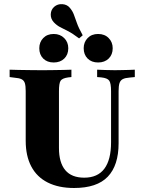

<svg xmlns="http://www.w3.org/2000/svg" viewBox="-20 -914 696 945"><path d="M106.5 -369.4V-465.3Q106.5 -491.1 102.4 -504.4Q98.4 -517.7 86.7 -523.8Q75 -529.8 52.4 -531.5L27.4 -534.7V-571Q46 -570.2 71.8 -569.8Q97.6 -569.4 125 -569Q152.4 -568.5 176.6 -568.5H187.9H199.2Q221 -568.5 245.2 -569Q269.4 -569.4 292.3 -569.8Q315.3 -570.2 331.5 -571V-534.7L316.1 -533.1Q286.3 -529 278.2 -516.5Q270.2 -504 270.2 -465.3V-369.4ZM344.4 11.3Q268.5 11.3 214.9 -15.7Q161.3 -42.7 133.9 -94.8Q106.5 -146.8 106.5 -221V-369.4H270.2V-185.5Q270.2 -113.7 301.2 -76.6Q332.3 -39.5 394.4 -39.5Q460.5 -39.5 493.5 -83.5Q526.6 -127.4 526.6 -213.7V-369.4H563.7V-208.9Q563.7 -100 510.5 -44.4Q457.3 11.3 344.4 11.3ZM526.6 -369.4V-465.3Q526.6 -504 517.7 -516.9Q508.9 -529.8 478.2 -533.1L458.1 -534.7V-571Q474.2 -570.2 499.2 -569.4Q524.2 -568.5 545.2 -568.5Q559.7 -568.5 577.8 -569Q596 -569.4 613.3 -569.8Q630.6 -570.2 643.5 -571V-534.7L618.5 -532.3Q596 -530.6 584.3 -524.6Q572.6 -518.5 568.1 -504.8Q563.7 -491.1 563.7 -465.3V-369.4ZM244.4 -606.5Q212.1 -606.5 192.7 -625.8Q173.4 -645.2 173.4 -676.6Q173.4 -706.5 192.7 -726.6Q212.1 -746.8 244.4 -746.8Q275.8 -746.8 296 -726.6Q316.1 -706.5 316.1 -676.6Q316.1 -645.2 296.4 -625.8Q276.6 -606.5 244.4 -606.5ZM462.9 -606.5Q430.6 -606.5 411.3 -625.8Q391.9 -645.2 391.9 -676.6Q391.9 -706.5 411.3 -726.6Q430.6 -746.8 462.9 -746.8Q495.2 -746.8 514.9 -726.6Q534.7 -706.5 534.7 -676.6Q534.7 -645.2 514.9 -625.8Q495.2 -606.5 462.9 -606.5ZM369.4 -725Q336.3 -750 313.7 -761.3Q291.1 -772.6 275 -781Q258.9 -789.5 244.4 -804.8Q229 -821.8 229.8 -844Q230.6 -866.1 246.8 -880.6Q263.7 -895.2 287.1 -893.5Q310.5 -891.9 324.2 -875Q337.1 -859.7 343.5 -842.3Q350 -825 358.5 -800.8Q366.9 -776.6 387.1 -740.3Z"/></svg>

Font: Playfair 9pt Black
Style: Regular
Weight: 900
Designer: Claus Eggers Sørensen
Foundry: Claus Eggers Sørensen
Version: Version 2.203